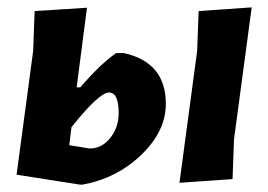

<svg xmlns="http://www.w3.org/2000/svg" viewBox="-20 -492 728 521"><path d="M663 -472 615 -114 611 -6 467 4 515 -354 519 -462ZM25 -18 70 -354 74 -462 216 -471 188 -255H198Q250 -316 295 -348H316Q430 -323 430 -210Q430 -136 363.5 -72Q297 -8 204 9H197ZM276 -241Q249 -241 174 -147L168 -98L223 -89Q256 -89 279 -117.5Q302 -146 302 -185Q302 -241 276 -241Z"/></svg>

Font: Alegreya Sans SC ExtraBold
Style: Italic
Weight: 800
Italic angle: -7°
Designer: Juan Pablo del Peral
Foundry: Huerta Tipografica
Version: Version 2.007